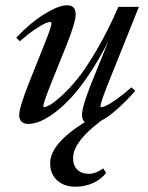

<svg xmlns="http://www.w3.org/2000/svg" viewBox="-20 -458 561 727"><path d="M86.4 11.2Q70.3 11.2 61.5 2.4Q52.7 -6.3 52.7 -22.5Q52.7 -51.3 91.8 -149.4L149.9 -294.9Q174.8 -356.4 174.8 -370.6Q174.8 -375 170.9 -375Q164.1 -375 151.4 -369.6Q138.7 -364.3 112.3 -346.7Q85.9 -329.1 54.7 -301.8L41.5 -315.4Q95.2 -372.1 148.7 -405Q202.1 -438 233.4 -438Q266.6 -438 266.6 -404.3Q266.6 -375 234.4 -293.5L172.4 -139.6Q144 -67.9 144 -56.2Q144 -52.2 147.9 -52.2Q153.3 -52.2 168 -60.1Q182.6 -67.9 211.4 -93.5Q240.2 -119.1 272.2 -158.2Q304.2 -197.3 346.4 -269.3Q388.7 -341.3 428.2 -432.1H505.9L386.2 -133.8Q360.4 -66.9 360.4 -56.6Q360.4 -52.2 364.3 -52.2Q370.1 -52.2 383.5 -58.6Q397 -64.9 422.6 -83Q448.2 -101.1 478 -127.4L492.2 -113.8Q415 -27.3 361.3 0H361.8Q256.8 79.1 256.8 140.1Q256.8 168.9 272.9 184.6Q289.1 200.2 318.4 200.2Q340.8 200.2 371.1 179.7L381.8 196.8Q362.8 221.2 332 235.1Q301.3 249 266.1 249Q222.7 249 196.3 224.9Q169.9 200.7 169.9 160.2Q169.9 85.9 301.3 4.4Q290.5 -3.9 290.5 -22.5Q290.5 -52.2 321.8 -132.3L390.6 -302.7Q356 -233.9 318.8 -178.5Q281.7 -123 249.5 -88.4Q217.3 -53.7 185.8 -30.5Q154.3 -7.3 130.4 2Q106.4 11.2 86.4 11.2Z"/></svg>

Font: Elstob 14pt Medium
Style: Italic
Weight: 500
Italic angle: -20°
Designer: Peter S. Baker
Version: Version 1.015